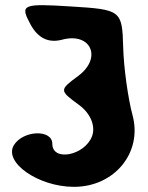

<svg xmlns="http://www.w3.org/2000/svg" viewBox="-20 -775 573 745"><path d="M98 -681C127 -627 168 -607 221 -621C333 -651 378 -550 283 -480C210 -426 210 -424 285 -369C331 -336 352 -286 337 -246C308 -171 183 -147 183 -217C183 -274 70 -270 34 -212C-7 -145 129 -50 267 -50C425 -50 534 -184 494 -329C477 -392 460 -513 458 -592C454 -735 450 -738 254 -750C66 -762 57 -757 98 -681Z"/></svg>

Font: Hussar Skorodowane
Style: Bold
Weight: 700
Foundry: Cannot Into Space Fonts
Version: Version 0.892